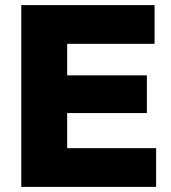

<svg xmlns="http://www.w3.org/2000/svg" viewBox="-20 -729 667 749"><path d="M63 0H589V-151H242V-288H553V-435H242V-558H583V-709H63Z"/></svg>

Font: MV Cash ExtraBold
Style: Regular
Weight: 800
Designer: Rodrigo Fuenzalida
Foundry: fragTYPE
Version: Version 1.100;Glyphs 3.1.2 (3151)